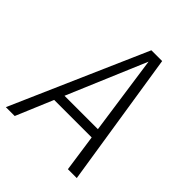

<svg xmlns="http://www.w3.org/2000/svg" viewBox="-212 -802 919 919"><g transform="rotate(45 247.0 -342.5)"><path d="M400 0 373 -188H119L40 0H-20L280 -685H353L460 0ZM140 -237H366L309 -637Z"/></g></svg>

Font: Fira Sans Condensed Light
Style: Italic
Weight: 300
Width: 3
Italic angle: -8°
Designer: Carrois Corporate & Edenspiekermann AG
Foundry: Carrois Corporate GbR & Edenspiekermann AG
Version: Version 4.203